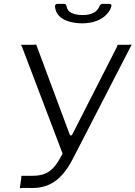

<svg xmlns="http://www.w3.org/2000/svg" viewBox="-20 -974 702 995"><path d="M83 -1 90 -49Q91 -55 90.5 -59Q90 -63 92 -63H138Q178 -62 205.5 -71Q233 -80 255.5 -103.5Q278 -127 300 -170L585 -729Q588 -735 588.5 -739Q589 -743 592 -742H647Q654 -742 657.5 -743Q661 -744 662 -742L357 -150Q314 -67 260.5 -31.5Q207 4 131 0H98Q91 0 87 1Q83 2 83 -1ZM312 -158 95 -729Q93 -735 90.5 -738Q88 -741 90 -742H154Q160 -742 164 -743Q168 -744 168 -742L340 -280Q344 -271 348 -271.5Q352 -272 358 -283L374 -276ZM403 -853Q364 -854 333 -864Q302 -874 284.5 -893.5Q267 -913 265 -941Q265 -947 268.5 -950.5Q272 -954 279 -954H311Q318 -954 320.5 -951Q323 -948 325 -942Q328 -918 350.5 -907Q373 -896 409 -896Q441 -896 463.5 -907Q486 -918 495 -941Q498 -948 502.5 -951Q507 -954 513 -954H546Q552 -954 555.5 -951Q559 -948 557 -941Q552 -921 533 -900Q514 -879 481.5 -866Q449 -853 403 -853Z"/></svg>

Font: Libre Franklin Light
Style: Italic
Weight: 300
Italic angle: -8°
Designer: Pablo Impallari, Rodrigo Fuenzalida, Nhung Nguyen
Foundry: Impallari Type
Version: Version 3.000